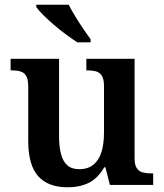

<svg xmlns="http://www.w3.org/2000/svg" viewBox="-20 -786 695 816"><path d="M267 10Q184 10 142 -37.5Q100 -85 100 -187V-417Q100 -447 92 -462Q84 -477 68 -482Q52 -487 28 -487H25V-536H231V-206Q231 -164 239 -132.5Q247 -101 265.5 -84Q284 -67 317 -67Q354 -67 377.5 -86.5Q401 -106 411.5 -141Q422 -176 422 -223V-420Q422 -450 412.5 -464.5Q403 -479 387 -483Q371 -487 350 -487H347V-536H552V-113Q552 -85 561.5 -71Q571 -57 587.5 -53Q604 -49 624 -49H631V0H447L428 -75H423Q395 -27 356.5 -8.5Q318 10 267 10ZM309 -606Q287 -620 260.5 -639.5Q234 -659 208.5 -681Q183 -703 163 -723Q143 -743 134 -756V-766H272Q283 -744 299.5 -717Q316 -690 333.5 -664Q351 -638 365 -619V-606Z"/></svg>

Font: Noto Serif Khmer SemiBold
Style: Regular
Weight: 600
Version: Version 2.003